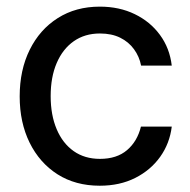

<svg xmlns="http://www.w3.org/2000/svg" viewBox="-20 -559 585 590"><path d="M286.6 11.7Q211.9 11.7 156.7 -23.4Q101.6 -58.6 71 -120.6Q40.5 -182.6 40.5 -262.7Q40.5 -343.8 71.3 -406Q102.1 -468.3 157.5 -503.4Q212.9 -538.6 286.6 -538.6Q346.7 -538.6 394 -515.6Q441.4 -492.7 471.4 -451.9Q501.5 -411.1 507.8 -357.4H413.6Q408.2 -385.3 391.8 -407.7Q375.5 -430.2 349.4 -443.1Q323.2 -456.1 287.1 -456.1Q240.7 -456.1 206.8 -432.4Q172.9 -408.7 154.3 -365.5Q135.7 -322.3 135.7 -263.7Q135.7 -205.6 154.1 -162.1Q172.4 -118.7 206.3 -94.7Q240.2 -70.8 287.1 -70.8Q338.9 -70.8 370.4 -97.7Q401.9 -124.5 413.1 -169.9H507.8Q501.5 -118.2 472.2 -77.1Q442.9 -36.1 395.5 -12.2Q348.1 11.7 286.6 11.7Z"/></svg>

Font: Inter Cardless Tabular
Style: Regular
Weight: 400
Designer: Rasmus Andersson
Foundry: rsms
Version: Version 4.000;git-4fc901f